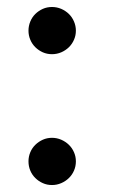

<svg xmlns="http://www.w3.org/2000/svg" viewBox="-20 -514 320 546"><path d="M195.8 -55.2Q195.8 -41 190.4 -28.8Q185.1 -16.6 175.8 -7.6Q166.5 1.5 154.1 6.8Q141.6 12.2 127.9 12.2Q113.8 12.2 101.8 6.8Q89.8 1.5 80.6 -7.6Q71.3 -16.6 66.2 -28.8Q61 -41 61 -55.2Q61 -68.8 66.2 -81.1Q71.3 -93.3 80.6 -102.3Q89.8 -111.3 101.8 -116.7Q113.8 -122.1 127.9 -122.1Q141.6 -122.1 154.1 -116.7Q166.5 -111.3 175.8 -102.3Q185.1 -93.3 190.4 -81.1Q195.8 -68.8 195.8 -55.2ZM195.8 -426.8Q195.8 -413.1 190.4 -400.9Q185.1 -388.7 175.8 -379.6Q166.5 -370.6 154.1 -365.2Q141.6 -359.9 127.9 -359.9Q113.8 -359.9 101.8 -365.2Q89.8 -370.6 80.6 -379.6Q71.3 -388.7 66.2 -400.9Q61 -413.1 61 -426.8Q61 -440.4 66.2 -452.9Q71.3 -465.3 80.6 -474.4Q89.8 -483.4 101.8 -488.8Q113.8 -494.1 127.9 -494.1Q141.6 -494.1 154.1 -488.8Q166.5 -483.4 175.8 -474.4Q185.1 -465.3 190.4 -452.9Q195.8 -440.4 195.8 -426.8Z"/></svg>

Font: Charis SIL Phon
Style: Regular
Weight: 400
Foundry: SIL International
Version: Version 5.000